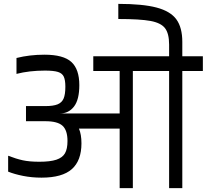

<svg xmlns="http://www.w3.org/2000/svg" viewBox="-20 -970 1066 990"><path d="M1026 -604H920V0H852V-604H665V0H597V-307H387Q400 -277 400 -231Q400 -142 350.5 -98Q301 -54 194 -54Q144 -54 99 -63Q54 -72 22 -85V-167Q63 -151 97.5 -143.5Q132 -136 183 -136Q239 -136 270.5 -146.5Q302 -157 315 -179.5Q328 -202 328 -243Q328 -298 302.5 -321.5Q277 -345 214 -345H114V-423H214Q255 -423 277 -432Q299 -441 308 -462Q317 -483 317 -523Q317 -557 309 -574.5Q301 -592 279 -599Q257 -606 212 -606Q131 -606 65 -589V-671Q133 -688 209 -688Q307 -688 348 -650.5Q389 -613 389 -531Q389 -456 361.5 -420.5Q334 -385 289 -385H597V-604H461V-680H1026ZM920 -670H852V-740Q852 -797 831 -824.5Q810 -852 756 -862Q702 -872 590 -872V-950Q716 -950 787.5 -931Q859 -912 889.5 -870Q920 -828 920 -754Z"/></svg>

Font: Rhodium Libre
Style: Regular
Weight: 400
Designer: James Puckett
Foundry: Dunwich Type Founders
Version: Version 1.001; ttfautohint (v1.3)